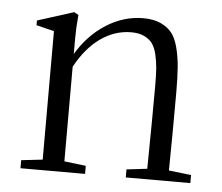

<svg xmlns="http://www.w3.org/2000/svg" viewBox="-40 -490 619 535"><g transform="rotate(5 269.5 -223.0)"><path d="M35.6 0V-22.5L95.2 -29.3V-388.7L45.4 -400.9V-414.1L147 -446.3L159.2 -439.5Q155.8 -404.3 155.8 -372.1V-330.1Q188.5 -384.8 237.3 -415.5Q286.1 -446.3 340.3 -446.3Q368.7 -446.3 388.4 -437.5Q408.2 -428.7 420.2 -413.8Q432.1 -398.9 438.7 -372.8Q445.3 -346.7 447.5 -318.4Q449.7 -290 449.7 -248.5Q449.7 -136.7 448.2 -29.8L510.7 -22.5V0H330.1V-22.5L387.7 -29.3Q389.6 -180.7 389.6 -260.7Q389.6 -290.5 388.2 -310.1Q386.7 -329.6 382.1 -349.1Q377.4 -368.7 369.1 -379.6Q360.8 -390.6 346.2 -397.5Q331.5 -404.3 310.5 -404.3Q264.2 -404.3 224.4 -376Q184.6 -347.7 155.8 -294.4V-29.8L216.3 -22.5V0Z"/></g></svg>

Font: Elstob Light
Style: Regular
Weight: 300
Designer: Peter S. Baker
Version: Version 1.015